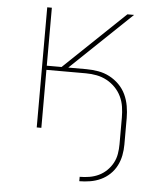

<svg xmlns="http://www.w3.org/2000/svg" viewBox="-53 -566 705 828"><g transform="rotate(5 300.0 -152.5)"><path d="M321 215V196Q342 196 363 192.5Q384 189 403 180Q422 171 437.5 156Q453 141 463 122.5Q473 104 476.5 83Q480 62 480 41V-74Q480 -98 476.5 -121Q473 -144 463 -165Q453 -186 436.5 -203Q420 -220 399.5 -231Q379 -242 356 -246.5Q333 -251 309 -251H138V0H118V-520H138V-269H202L465 -520H494L231 -269H309Q335 -269 361 -264.5Q387 -260 410 -248Q433 -236 451.5 -217.5Q470 -199 481 -175.5Q492 -152 496.5 -126Q501 -100 501 -74V41Q501 64 496.5 87.5Q492 111 481 132.5Q470 154 452.5 170.5Q435 187 413.5 197Q392 207 368 211Q344 215 321 215Z"/></g></svg>

Font: Zed Sans Thin Extended
Style: Regular
Weight: 100
Width: 7
Designer: Belleve Invis
Foundry: Belleve Invis
Version: Version 1.0.0; ttfautohint (v1.8.4)